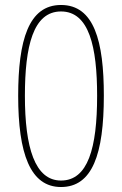

<svg xmlns="http://www.w3.org/2000/svg" viewBox="-20 -744 491 771"><path d="M225 7C351 7 397 -125 397 -360C397 -579 358 -724 225 -724C95 -724 53 -583 53 -359C53 -128 101 7 225 7ZM225 -19C120 -19 80 -152 80 -359C80 -558 113 -698 225 -698C338 -698 370 -556 370 -359C370 -149 333 -19 225 -19Z"/></svg>

Font: Noto Sans Malayalam Condensed Thin
Style: Regular
Weight: 100
Width: 3
Designer: Jelle Bosma - Monotype Design Team
Foundry: Monotype Imaging Inc.
Version: Version 2.104